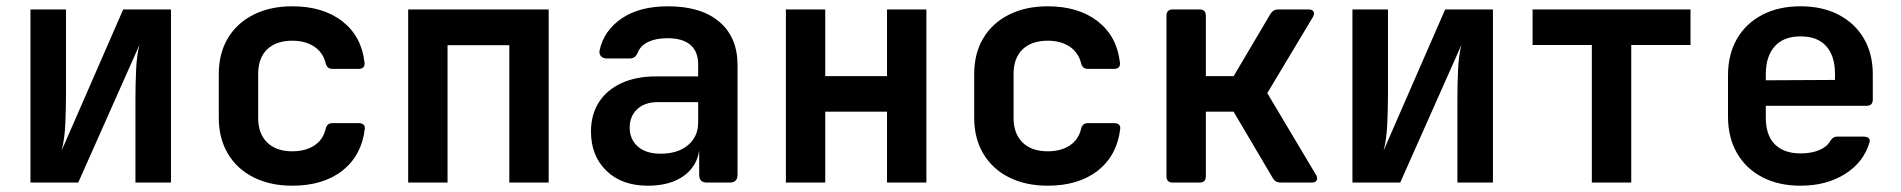

<svg xmlns="http://www.w3.org/2000/svg" viewBox="-20 -580 6040 610"><path d="M76.8 0V-550H189.7V-283.8Q189.7 -239.1 187.6 -188.7Q185.5 -138.3 175.8 -101.7L371.4 -550H523.2V0H410.3V-266.6Q410.3 -311.7 412.4 -358.3Q414.5 -404.9 423.1 -437.4L228.6 0Z M908.6 10Q838.5 10 785.8 -16.5Q733.1 -42.9 704.1 -91.6Q675.1 -140.3 675.1 -205.9V-344.1Q675.1 -410.7 704.1 -458.9Q733.1 -507.1 785.8 -533.5Q838.5 -560 908.6 -560Q1005.8 -560 1067.1 -512.7Q1128.4 -465.3 1138 -382.2Q1141 -361.2 1119 -361.2H1035.6Q1018.8 -361.2 1014.6 -379.6Q1006 -413.7 977.9 -432.2Q949.8 -450.7 908.6 -450.7Q857.8 -450.7 829 -423.4Q800.2 -396 800.2 -344.6V-205.9Q800.2 -155 829 -127.1Q857.8 -99.3 908.6 -99.3Q950.4 -99.3 978.5 -117.7Q1006.6 -136.1 1014.6 -170.4Q1018.8 -188.8 1035.6 -188.8H1119Q1141 -188.8 1139 -170.4Q1129 -86.1 1067.9 -38Q1006.8 10 908.6 10Z M1276.8 0V-550H1723.2V0H1598.1V-436.4H1401.9V0Z M2038.5 10Q1955.3 10 1906.5 -37.5Q1857.6 -85 1857.6 -162Q1857.6 -215.9 1882.7 -255.1Q1907.7 -294.3 1954.3 -315.8Q2000.9 -337.3 2064.4 -337.3H2198.1V-375.6Q2198.1 -416.1 2173.5 -437.4Q2148.9 -458.6 2101 -458.6Q2065.4 -458.6 2040.9 -447.5Q2016.5 -436.4 2007.5 -415.7Q2003.3 -405 1997.1 -399.6Q1991 -394.2 1980.2 -394.2H1908.6Q1896.2 -394.2 1889.6 -401.2Q1882.9 -408.1 1884.9 -419.9Q1898.5 -482.9 1955.2 -521.5Q2011.9 -560 2102.2 -560Q2207.4 -560 2265.3 -510.8Q2323.2 -461.7 2323.2 -373.3V-24.7Q2323.2 0 2298.5 0H2226.1Q2201.4 0 2201.4 -24.7V-105.3H2181.2L2202.8 -122.9Q2202.8 -82.3 2182.8 -52.5Q2162.8 -22.6 2126.1 -6.3Q2089.4 10 2038.5 10ZM2078.7 -91.7Q2133.6 -91.7 2165.8 -118.8Q2198.1 -145.8 2198.1 -190.9V-255.6H2070.3Q2028.6 -255.6 2004.6 -233.2Q1980.6 -210.8 1980.6 -174.4Q1980.6 -137.1 2006.5 -114.4Q2032.3 -91.7 2078.7 -91.7Z M2476.8 0V-550H2601.9V-338.2H2798.1V-550H2923.2V0H2798.1V-225.2H2601.9V0Z M3308.6 10Q3238.5 10 3185.8 -16.5Q3133.1 -42.9 3104.1 -91.6Q3075.1 -140.3 3075.1 -205.9V-344.1Q3075.1 -410.7 3104.1 -458.9Q3133.1 -507.1 3185.8 -533.5Q3238.5 -560 3308.6 -560Q3405.8 -560 3467.1 -512.7Q3528.4 -465.3 3538 -382.2Q3541 -361.2 3519 -361.2H3435.6Q3418.8 -361.2 3414.6 -379.6Q3406 -413.7 3377.9 -432.2Q3349.8 -450.7 3308.6 -450.7Q3257.8 -450.7 3229 -423.4Q3200.2 -396 3200.2 -344.6V-205.9Q3200.2 -155 3229 -127.1Q3257.8 -99.3 3308.6 -99.3Q3350.4 -99.3 3378.5 -117.7Q3406.6 -136.1 3414.6 -170.4Q3418.8 -188.8 3435.6 -188.8H3519Q3541 -188.8 3539 -170.4Q3529 -86.1 3467.9 -38Q3406.8 10 3308.6 10Z M3706 0Q3686 0 3686 -20V-530Q3686 -550 3706 -550H3791.1Q3811.1 -550 3811.1 -530V-338.2H3899.4L4016.7 -536.4Q4025.1 -550 4040.7 -550H4137.7Q4149.1 -550 4153.1 -543.3Q4157.1 -536.6 4151.3 -526L4006.3 -284.2L4161.3 -24Q4167.1 -14 4163.1 -7Q4159.1 0 4147.7 0H4048.5Q4032.5 0 4024.1 -13.6L3899.2 -225.2H3811.1V-20Q3811.1 0 3791.1 0Z M4276.8 0V-550H4389.7V-283.8Q4389.7 -239.1 4387.6 -188.7Q4385.5 -138.3 4375.8 -101.7L4571.4 -550H4723.2V0H4610.3V-266.6Q4610.3 -311.7 4612.4 -358.3Q4614.5 -404.9 4623.1 -437.4L4428.6 0Z M5037.4 0V-437H4849.1V-550H5350.9V-437H5162.6V0Z M5700.6 10Q5630.9 10 5578.9 -17.1Q5526.9 -44.2 5498.4 -93.7Q5470 -143.2 5470 -210V-340Q5470 -407.2 5498.4 -456.5Q5526.9 -505.8 5578.9 -532.9Q5630.9 -560 5700.6 -560Q5770.3 -560 5821.7 -533.1Q5873.1 -506.2 5901.6 -457.8Q5930 -409.3 5930 -344.1V-263.8Q5930 -243.8 5910 -243.8H5590.1V-205.9Q5590.1 -150.1 5619 -121.3Q5647.9 -92.6 5700.6 -92.6Q5734.1 -92.6 5758.7 -102.6Q5783.4 -112.6 5794.2 -131Q5798.8 -138.4 5803.8 -142.1Q5808.8 -145.9 5816.8 -145.9H5901.1Q5912.1 -145.9 5917.1 -140.9Q5922.1 -135.9 5919.5 -127.3Q5901 -64.5 5841.9 -27.3Q5782.8 10 5700.6 10ZM5809.9 -315.3V-345.3Q5809.9 -402.1 5782.2 -433.2Q5754.6 -464.4 5700.6 -464.4Q5646.6 -464.4 5618.4 -432.7Q5590.1 -401 5590.1 -344.1V-324.9L5818.6 -326.1Z"/></svg>

Font: Pitagon Sans Mono
Style: Regular
Weight: 400
Monospace: yes
Designer: Travis Tran
Foundry: Pitagon
Version: Version 1.001;gftools[0.9.26]